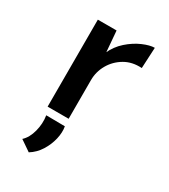

<svg xmlns="http://www.w3.org/2000/svg" viewBox="-162 -515 704 799"><g transform="rotate(30 190.5 -115.5)"><path d="M169 -418 179 -298 175 -314Q192 -352 222.5 -379Q253 -406 286.5 -420.5Q320 -435 343 -435L338 -335Q291 -338 255.5 -317Q220 -296 200 -261Q180 -226 180 -186V0H79V-418ZM106 204 55 169Q78 148 88 109.5Q98 71 92 34L182 35Q187 62 179.5 94.5Q172 127 153.5 156.5Q135 186 106 204Z"/></g></svg>

Font: Reem Kufi Fun
Style: Regular
Weight: 400
Designer: Khaled Hosny
Version: Version 1.005